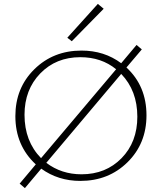

<svg xmlns="http://www.w3.org/2000/svg" viewBox="-20 -924 832 987"><path d="M513 -879 349 -712 326 -730 483 -904ZM630 -577Q733 -482 733 -331Q733 -186 635.5 -90Q538 6 393 6Q279 6 192 -57L108 43L81 20L164 -79Q59 -176 59 -327Q59 -472 156.5 -568Q254 -664 399 -664Q516 -664 603 -599L682 -693L709 -670ZM106 -334Q106 -198 191 -111L577 -568Q501 -630 393 -630Q268 -630 187 -546.5Q106 -463 106 -334ZM399 -28Q524 -28 605 -111Q686 -194 686 -324Q686 -458 603 -544L218 -87Q296 -28 399 -28Z"/></svg>

Font: EauTestText Light
Style: Regular
Weight: 300
Designer: Christian Thalmann (Catharsis Fonts)
Version: Version 0.001;PS 000.001;hotconv 1.0.88;makeotf.lib2.5.64775